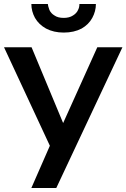

<svg xmlns="http://www.w3.org/2000/svg" viewBox="-24 -935 629 955"><path d="M133 -700H-4L224 -210L132 0H256L585 -700H460L259 -254L320 -251ZM214 -915H132Q132 -879 150 -846Q169 -813 205 -793Q243 -773 293 -773Q344 -773 382 -793Q417 -813 435 -846Q453 -879 453 -915H371Q371 -898 364 -885Q357 -869 339 -858Q321 -846 293 -846Q264 -846 247 -858Q230 -868 222 -885Q214 -907 214 -915Z"/></svg>

Font: NM-font
Style: Medium
Weight: 500
Designer: ""
Foundry: ""
Version: ""